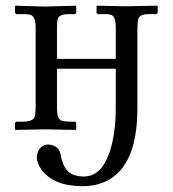

<svg xmlns="http://www.w3.org/2000/svg" viewBox="-20 -451 601 668"><path d="M382.8 -74.2V-211.9H178.2V-75.2Q178.2 -38.6 192.9 -31.7Q201.7 -28.3 219.2 -27.8H238.8Q244.6 -27.8 245.1 -22V-1L244.1 1L136.2 -1L33.2 1L32.2 -1V-22.9Q33.7 -26.9 37.1 -27.8H63Q95.2 -28.8 100.6 -44.4Q103.5 -54.2 104 -75.2V-355Q104 -392.1 88.4 -398.4Q79.1 -401.9 63 -401.9H37.1Q32.7 -403.8 32.2 -407.2V-429.2L33.2 -431.2L136.2 -428.2L244.1 -431.2L245.1 -429.2V-408.2Q245.1 -402.3 238.8 -401.9H219.2Q188 -401.9 181.6 -387.2Q178.2 -376.5 178.2 -355V-246.1H382.8V-354Q382.8 -391.6 368.7 -398.4Q359.4 -402.3 341.8 -401.9H320.8Q316.4 -403.8 315.9 -407.2V-429.2L316.9 -431.2L415 -429.2L527.8 -431.2L528.8 -429.2V-407.2Q526.9 -402.8 522.9 -401.9H498Q467.8 -401.9 461.9 -387.2Q458.5 -376.5 458 -354V-74.2Q458 146.5 327.6 188Q299.3 196.8 267.1 196.8Q168 196.8 125 140.1Q108.4 117.7 107.9 95.2Q112.3 55.2 146 51.8Q184.6 53.2 190.9 86.9Q200.2 140.1 230 154.8Q247.6 163.1 272 163.1Q343.8 163.1 371.1 43Q382.8 -10.3 382.8 -74.2Z"/></svg>

Font: Linux Biolinum O
Style: Regular
Weight: 400
Designer: Philipp H. Poll
Foundry: Philipp H. Poll
Version: Version 1.0.4